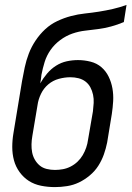

<svg xmlns="http://www.w3.org/2000/svg" viewBox="-20 -755 540 783"><path d="M204 8Q175 8 147.5 2.5Q120 -3 98 -17Q76 -31 60 -53Q44 -75 37 -101Q30 -127 30 -155.5Q30 -184 35 -213L70 -425Q75 -453 81 -481Q87 -509 97.5 -536.5Q108 -564 125 -589.5Q142 -615 164 -635.5Q186 -656 213.5 -669Q241 -682 269.5 -689.5Q298 -697 326.5 -700Q355 -703 383.5 -707.5Q412 -712 440.5 -718.5Q469 -725 496 -735L485 -665Q459 -654 433 -647Q407 -640 380.5 -636.5Q354 -633 327.5 -630Q301 -627 275 -618Q249 -609 225.5 -591.5Q202 -574 186 -551Q170 -528 162 -502Q154 -476 149 -450Q148 -441 147 -432.5Q146 -424 144 -415Q156 -436 172 -455Q188 -474 208.5 -487Q229 -500 252 -505Q275 -510 298 -510Q324 -510 349.5 -503.5Q375 -497 393.5 -481Q412 -465 423 -442.5Q434 -420 438.5 -394.5Q443 -369 441.5 -342.5Q440 -316 436 -290L417 -174Q412 -149 403.5 -125Q395 -101 381 -79Q367 -57 346 -39.5Q325 -22 302 -11Q279 0 253.5 4Q228 8 204 8ZM204 -62Q220 -62 236.5 -65Q253 -68 268.5 -76Q284 -84 296.5 -96Q309 -108 317.5 -122.5Q326 -137 331.5 -153Q337 -169 339 -185L359 -301Q361 -318 362 -335Q363 -352 359.5 -368.5Q356 -385 348.5 -399Q341 -413 328.5 -422.5Q316 -432 300 -436Q284 -440 267 -440Q244 -440 220 -433.5Q196 -427 177 -411Q158 -395 147 -372Q136 -349 133 -326L112 -201Q109 -184 108.5 -167Q108 -150 111 -134Q114 -118 122 -104Q130 -90 142 -80Q154 -70 170.5 -66Q187 -62 204 -62Z"/></svg>

Font: Iosevka Term Curly
Style: Italic
Weight: 400
Italic angle: -9°
Designer: Belleve Invis
Foundry: Belleve Invis
Version: Version 32.3.0